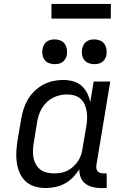

<svg xmlns="http://www.w3.org/2000/svg" viewBox="-20 -942 640 970"><path d="M210 8Q210 8 210 8Q210 8 210 8Q182 8 155.5 0Q129 -8 110 -25.5Q91 -43 80 -67.5Q69 -92 65 -118.5Q61 -145 62.5 -173.5Q64 -202 68 -230L87 -340Q91 -365 99 -390.5Q107 -416 120.5 -439Q134 -462 154 -481.5Q174 -501 198 -514Q222 -527 248 -532.5Q274 -538 299 -538Q325 -538 349 -531.5Q373 -525 391 -509.5Q409 -494 420 -472Q431 -450 436 -426L453 -530H537L467 -108Q466 -99 467 -91Q468 -83 473 -77Q478 -71 486 -68.5Q494 -66 502 -66H519V8H490Q468 8 447.5 3Q427 -2 411 -14.5Q395 -27 387.5 -46.5Q380 -66 381 -87Q367 -65 348.5 -46Q330 -27 307 -14.5Q284 -2 259 3Q234 8 210 8ZM254 -66Q271 -66 288 -69Q305 -72 321 -80Q337 -88 350.5 -100.5Q364 -113 374 -128Q384 -143 389.5 -159.5Q395 -176 397 -193L416 -303Q419 -322 420 -341Q421 -360 418 -378.5Q415 -397 408 -413.5Q401 -430 388 -442Q375 -454 357 -459.5Q339 -465 320 -465Q301 -465 283 -461Q265 -457 248 -448.5Q231 -440 217 -426.5Q203 -413 193 -397Q183 -381 177 -363.5Q171 -346 168 -328L150 -218Q147 -199 146.5 -180Q146 -161 149.5 -143.5Q153 -126 162 -110.5Q171 -95 185 -84.5Q199 -74 217 -70Q235 -66 254 -66ZM456 -618Q441 -618 427.5 -623Q414 -628 405.5 -639.5Q397 -651 394.5 -665.5Q392 -680 395 -695Q397 -705 402 -715Q407 -725 416 -731.5Q425 -738 435.5 -740.5Q446 -743 456 -743Q471 -743 485 -737.5Q499 -732 507 -720.5Q515 -709 517.5 -694.5Q520 -680 518 -665Q516 -655 510.5 -645Q505 -635 496 -628.5Q487 -622 476.5 -620Q466 -618 456 -618ZM256 -618Q241 -618 227.5 -623Q214 -628 205.5 -639.5Q197 -651 194.5 -665.5Q192 -680 195 -695Q197 -705 202 -715Q207 -725 216 -731.5Q225 -738 235.5 -740.5Q246 -743 256 -743Q271 -743 285 -737.5Q299 -732 307 -720.5Q315 -709 317.5 -694.5Q320 -680 318 -665Q316 -655 310.5 -645Q305 -635 296 -628.5Q287 -622 276.5 -620Q266 -618 256 -618ZM240 -848V-922H540V-848Z"/></svg>

Font: Iosevka Slab Extended
Style: Italic
Weight: 400
Width: 7
Italic angle: -9°
Monospace: yes
Designer: Belleve Invis
Foundry: Belleve Invis
Version: Version 11.1.0; ttfautohint (v1.8.3)